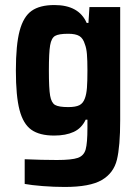

<svg xmlns="http://www.w3.org/2000/svg" viewBox="-20 -538 556 762"><path d="M78 192V94Q147 97 206 97Q265 97 289 88.5Q313 80 320 55Q327 30 327 -31V-63H320Q304 -29 272.5 -14.5Q241 0 195 0Q137 0 104.5 -23Q72 -46 57.5 -101.5Q43 -157 43 -258Q43 -360 58 -416Q73 -472 105.5 -495Q138 -518 196 -518Q293 -518 324 -447H331L335 -510H457V-61Q457 43 444 96Q431 149 384 176.5Q337 204 237 204Q194 204 149.5 200.5Q105 197 78 192ZM317 -148Q323 -164 325 -189Q327 -214 327 -258Q327 -299 325 -323Q323 -347 317 -362Q310 -386 295 -395Q280 -404 251 -404Q213 -404 198.5 -395.5Q184 -387 179 -358.5Q174 -330 174 -258Q174 -186 179 -158Q184 -130 198.5 -121.5Q213 -113 251 -113Q280 -113 295 -120.5Q310 -128 317 -148Z"/></svg>

Font: Saira Semi Condensed SemiBold
Style: Regular
Weight: 600
Width: 4
Designer: Hector Gatti with collaboration of the Omnibus-Type team
Foundry: Omnibus-Type
Version: Version 1.001; ttfautohint (v1.8)